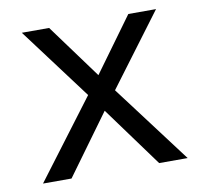

<svg xmlns="http://www.w3.org/2000/svg" viewBox="-66 -618 734 690"><g transform="rotate(-10 301.0 -273.5)"><path d="M141.1 0 300.8 -219.2 460.9 0H564.9L350.1 -285.2L545.9 -546.9H444.8L300.8 -349.1L155.8 -546.9H56.2L252 -285.2L37.1 0Z"/></g></svg>

Font: Hack Dev
Style: Regular
Weight: 400
Designer: Christopher Simpkins
Foundry: Christopher Simpkins
Version: Version 2.0315